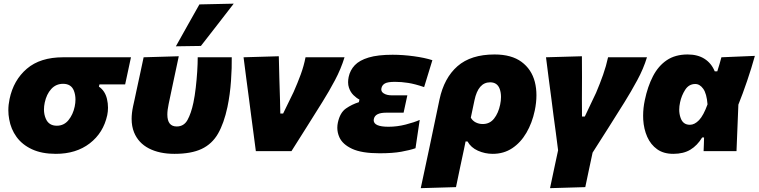

<svg xmlns="http://www.w3.org/2000/svg" viewBox="-20 -806 4046 1024"><path d="M277.5 14.5Q203 14.5 150.8 -9.8Q98.5 -34 68.2 -75.8Q38 -117.5 29 -170Q24.5 -193.5 24.5 -218Q24.5 -247.5 31 -278Q52 -378.5 123.2 -439.5Q194.5 -500.5 316.5 -500.5H678.5L647.5 -356H510.5L507.5 -344Q540 -322 550.5 -278.5Q556 -255 556 -231.5Q556 -211.5 552 -192Q531.5 -97.5 458.8 -41.5Q386 14.5 277.5 14.5ZM283 -135.5Q321 -135.5 345.2 -165.2Q369.5 -195 378.5 -238Q382.5 -257.5 382.5 -275Q382.5 -300.5 374 -322.5Q359.5 -359 316.5 -359Q278.5 -359 253.2 -331.2Q228 -303.5 218.5 -258.5Q214.5 -239.5 214.5 -222Q214.5 -195 224.5 -172.5Q240.5 -135.5 283 -135.5Z M910.5 14.5Q830 14.5 774 -14.5Q718 -43.5 695 -100Q682 -132 682 -172Q682 -202.5 689.5 -238Q694.5 -260 698.5 -278.8Q702.5 -297.5 706.5 -316.5Q719 -374.5 728 -416Q737 -457.5 746 -500.5L933.5 -506Q917 -428.5 903 -363Q889 -297 879.5 -251.5Q872.5 -219 872.5 -195Q872.5 -131.5 922.5 -131.5Q961 -131.5 980.2 -166.5Q999.5 -201.5 1011.5 -258.5Q1019 -294.5 1024 -338Q1029 -381.5 1031.8 -424.2Q1034.5 -467 1034.5 -500.5H1216Q1217 -447 1212 -374.8Q1207 -302.5 1193 -235Q1174.5 -148.5 1142.8 -93.2Q1111 -38 1055.5 -11.8Q1000 14.5 910.5 14.5ZM918 -559Q949.5 -615.5 980.8 -671.2Q1012 -727 1043.5 -782.5L1226.5 -786.5Q1181.5 -728 1137.5 -671.5Q1093.5 -615 1051.5 -561Z M1344.5 0Q1338.5 -46 1332 -95.2Q1325.5 -144.5 1319.5 -189.5L1308 -278.5Q1300.5 -333.5 1293.2 -389.8Q1286 -446 1279 -500.5L1467 -506Q1468 -455 1469.8 -390.8Q1471.5 -326.5 1473.5 -268.5L1475 -200.5H1490L1546 -315.5Q1567 -363 1583.8 -408.5Q1600.5 -454 1609.5 -500.5H1817.5Q1798.5 -438.5 1766.5 -378.2Q1734.5 -318 1700 -263Q1657.5 -195.5 1616 -129Q1574 -62.5 1534.5 0Z M2004.5 11.5Q1909.5 11.5 1858.2 -12.2Q1807 -36 1790 -74Q1779 -98.5 1779 -124.5Q1779 -138.5 1782 -152.5Q1793.5 -205.5 1825.2 -227.5Q1857 -249.5 1894 -261L1897 -275Q1881 -283 1865 -298.8Q1849 -314.5 1841 -338.5Q1836.5 -351.5 1836.5 -367.5Q1836.5 -380.5 1839.5 -395.5Q1847 -431.5 1872 -458Q1897 -484.5 1946 -499.2Q1995 -514 2074 -514Q2129 -514 2187.5 -506Q2246 -498 2286 -485L2242 -341.5Q2193.5 -358 2157.2 -363.8Q2121 -369.5 2086.5 -369.5Q2048 -369.5 2033 -361Q2018 -352.5 2014.5 -336.5Q2013.5 -333 2013.5 -329.5Q2013.5 -316 2026.5 -308Q2042.5 -297.5 2070.5 -297.5H2152.5L2132.5 -205H2039Q1981 -205 1974 -172Q1973 -168 1973 -165Q1973 -130 2052 -130Q2098 -130 2143.8 -141.8Q2189.5 -153.5 2218.5 -166.5L2196 -15.5Q2166 -5 2120.2 3.2Q2074.5 11.5 2004.5 11.5Z M2224 197.5Q2235.5 144.5 2246.5 92.5Q2257.5 40 2271 -22.5L2324 -275.5Q2348.5 -390.5 2420 -453Q2491.5 -515.5 2617.5 -515.5Q2708 -515.5 2761.5 -476Q2815 -436.5 2832.5 -369Q2841 -335.5 2841 -298Q2841 -259 2832 -216Q2818 -150 2787.5 -97.8Q2757 -45.5 2711.8 -15.5Q2666.5 14.5 2608 14.5Q2566.5 14.5 2529 -2.2Q2491.5 -19 2473.5 -51.5H2463L2455 -12Q2443 42.5 2433 91Q2423 139.5 2412 192ZM2554.5 -144.5Q2592 -144.5 2615 -173.5Q2638 -202.5 2647.5 -248Q2652 -269.5 2652 -288.5Q2652 -312.5 2645 -332Q2632 -367 2594 -367Q2530.5 -367 2510.5 -271L2491 -178.5Q2500 -162 2517.2 -153.2Q2534.5 -144.5 2554.5 -144.5Z M2913.5 197.5Q2924 147 2934.8 96.8Q2945.5 46.5 2956.5 -4.5Q2950.5 -51 2944.5 -98Q2938 -144.5 2932 -190.5L2921 -277Q2913.5 -332.5 2906.2 -389Q2899 -445.5 2892 -500.5L3083.5 -506Q3083.5 -454.5 3084 -394.5Q3084 -334.5 3083.5 -277L3084 -184.5H3099Q3114 -216 3129 -248Q3144 -280 3159 -311Q3180 -360.5 3196.5 -407.2Q3213 -454 3223 -500.5H3430.5Q3412 -439.5 3378.5 -377.8Q3345 -316 3311 -261.5Q3269 -193.5 3225.5 -125.5Q3182 -57.5 3140.5 8Q3130.5 55 3120.8 100.2Q3111 145.5 3101.5 192Z M3571 14.5Q3519 14.5 3484.8 -10Q3450.5 -34.5 3432 -76Q3413.5 -117.5 3410.5 -168.5Q3410 -179 3410 -189.5Q3410 -230 3419 -272Q3434 -344.5 3462.5 -399.5Q3491 -454.5 3536.2 -485Q3581.5 -515.5 3647.5 -515.5Q3701 -515.5 3737.5 -492.2Q3774 -469 3792 -425.5H3805.5Q3812 -445 3817.2 -463.5Q3822.5 -482 3827.5 -500.5L4006 -508Q3988 -443 3964.5 -374Q3941 -305 3918 -248Q3915.5 -186 3913 -124Q3910.5 -62 3908 0H3732.5Q3733.5 -18.5 3734 -37Q3734.5 -55 3735 -73H3725Q3699 -30 3662.2 -7.8Q3625.5 14.5 3571 14.5ZM3659.5 -140.5Q3684.5 -140.5 3708.2 -165.2Q3732 -190 3753.5 -249.5Q3749 -306.5 3730.8 -332.2Q3712.5 -358 3688 -358Q3654 -358 3634.2 -327Q3614.5 -296 3607 -260Q3602.5 -239.5 3602.5 -221Q3602.5 -197.5 3610 -177Q3622.5 -140.5 3659.5 -140.5Z"/></svg>

Font: Heraclito ExtraBold
Style: Italic
Weight: 800
Italic angle: -12°
Designer: Kostas Bartsokas (font) & Cristiano Sobral (main changes)
Foundry: Kostas Bartsokas (font) & Cristiano Sobral (main changes)
Version: Version 1.00;July 8, 2020;FontCreator 13.0.0.2655 64-bit